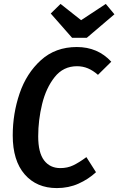

<svg xmlns="http://www.w3.org/2000/svg" viewBox="-20 -945 604 980"><path d="M548 -630 480 -563Q455 -585 429 -596Q403 -607 373 -607Q303 -607 259 -551.5Q215 -496 195 -414Q175 -332 175 -249Q175 -166 205 -126.5Q235 -87 288 -87Q324 -87 353.5 -101Q383 -115 421 -143L470 -66Q431 -30 380.5 -7.5Q330 15 270 15Q167 15 106 -55Q45 -125 45 -254Q45 -365 80 -468Q115 -571 189 -638Q263 -705 372 -705Q479 -705 548 -630ZM564 -872 423 -752H348L239 -876L289 -925L394 -842L520 -925Z"/></svg>

Font: Fira Sans Condensed Medium
Style: Italic
Weight: 500
Width: 3
Italic angle: -8°
Designer: bBox Type GmbH & Carrois Corporate GbR & Edenspiekermann AG
Foundry: bBox Type GmbH & Carrois Corporate GbR & Edenspiekermann AG
Version: Version 4.301